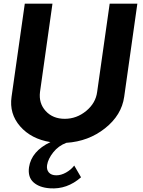

<svg xmlns="http://www.w3.org/2000/svg" viewBox="-20 -770 778 1047"><path d="M578.1 -750H729L657.2 -242.2Q643.1 -142.1 553 -70.6Q462.9 1 341.8 8.8Q298.8 24.9 270.5 60.5Q242.2 96.2 236.8 129.9Q232.9 154.8 246.3 170.4Q259.8 186 287.1 186Q313 186 340.1 170.9Q367.2 155.8 384.8 132.8L421.9 196.8Q345.7 263.7 252 256.8Q194.8 252.9 162.8 224.4Q130.9 195.8 138.2 142.1Q151.4 54.2 254.9 4.9Q149.9 -12.2 89.8 -81.1Q29.8 -149.9 43 -242.2L115.2 -750H266.1L198.2 -269Q190.4 -207 229.2 -164.6Q268.1 -122.1 333 -122.1Q397.9 -122.1 450 -165Q502 -208 509.8 -269Z"/></svg>

Font: Oakes Grotesk
Style: Bold Italic
Weight: 700
Designer: Samuel Oakes
Foundry: Samuel Oakes
Version: Version 1.0 | wf-rip DC20170320